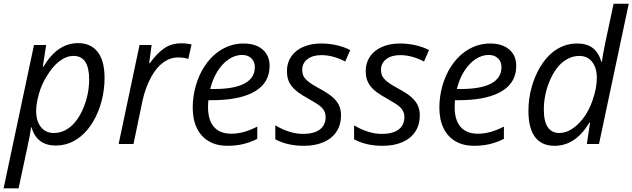

<svg xmlns="http://www.w3.org/2000/svg" viewBox="-41 -780 3426 1040"><path d="M143.1 -536.1H209L190.9 -418.9H194.3Q233.4 -483.9 279.8 -515.1Q326.2 -546.4 382.3 -546.4Q451.2 -546.4 488.3 -498.3Q525.4 -450.2 525.4 -357.9Q525.4 -294.4 509.5 -233.6Q493.7 -172.9 464.4 -122.8Q435.1 -72.8 395.5 -40.5Q335 8.3 260.7 8.3Q158.2 8.3 129.9 -90.3H127.4Q123.5 -55.7 106.4 21.5L59.6 240.2H-21.5ZM415 -206.1Q441.9 -275.9 441.9 -350.1Q441.9 -477.1 357.4 -477.1Q318.8 -477.1 281.2 -448.7Q243.7 -420.4 212.9 -368.2Q185.1 -325.2 169.9 -271.7Q154.8 -218.3 154.8 -179.2Q154.8 -124.5 180.4 -92Q206.1 -59.6 251 -59.6Q302.7 -59.6 345.5 -97.7Q388.2 -135.7 415 -206.1Z M714.8 -536.1H780.3L767.1 -438H770.5Q811.5 -493.7 849.9 -519.5Q888.2 -545.4 941.4 -545.4Q972.2 -545.4 996.6 -539.1L979 -460.9Q956.1 -468.8 922.9 -468.8Q880.9 -468.8 843.8 -442.1Q806.6 -415.5 777.8 -362.8Q747.1 -306.6 731.4 -236.8L682.1 0H601.6Z M1002.9 -196.8Q1002.9 -257.3 1019.3 -314.9Q1035.6 -372.6 1066.2 -419.9Q1096.7 -467.3 1138.7 -498Q1202.1 -544.4 1279.3 -544.4Q1321.8 -544.4 1353.5 -529.8Q1385.3 -515.1 1402.3 -487.8Q1419.4 -460.4 1419.4 -423.8Q1419.4 -322.8 1321.8 -275.4Q1242.7 -237.3 1106.9 -237.3H1087.9Q1085.9 -222.2 1085.9 -199.2Q1085.9 -128.9 1118.2 -92.3Q1150.4 -55.7 1211.9 -55.7Q1245.6 -55.7 1280 -65.2Q1314.5 -74.7 1352.5 -94.2V-27.8Q1314 -8.3 1274.7 0.7Q1235.4 9.8 1191.4 9.8Q1132.3 9.8 1090.1 -14.9Q1047.9 -39.6 1025.4 -85.9Q1002.9 -132.3 1002.9 -196.8ZM1339.4 -416.5Q1339.4 -445.8 1320.6 -464.1Q1301.8 -482.4 1270 -482.4Q1232.9 -482.4 1198.2 -459.2Q1163.6 -436 1137.2 -394Q1110.8 -352.1 1097.7 -297.9H1119.1Q1228.5 -297.9 1283.9 -327.9Q1339.4 -357.9 1339.4 -416.5Z M1450.2 -25.4V-101.1Q1488.3 -78.1 1526.9 -66.4Q1565.4 -54.7 1600.6 -54.7Q1659.7 -54.7 1691.2 -78.4Q1722.7 -102.1 1722.7 -145.5Q1722.7 -163.1 1716.1 -177Q1709.5 -190.9 1695.3 -203.1Q1677.7 -218.3 1630.9 -244.6Q1595.7 -263.7 1573.2 -280.5Q1550.8 -297.4 1537.6 -314.9Q1524.9 -332 1519 -351.6Q1513.2 -371.1 1513.2 -395Q1513.2 -439.5 1536.1 -473.4Q1559.1 -507.3 1601.3 -525.9Q1643.6 -544.4 1700.2 -544.4Q1741.7 -544.4 1783.2 -534.9Q1824.7 -525.4 1856 -508.8L1829.1 -446.8Q1762.2 -481.4 1700.7 -481.4Q1652.8 -481.4 1624.5 -459.7Q1596.2 -438 1596.2 -402.3Q1596.2 -380.9 1603.5 -366.9Q1610.8 -353 1628.9 -338.4Q1650.9 -320.8 1685.1 -302.7Q1733.9 -276.4 1757.3 -256.6Q1780.8 -236.8 1793 -213.9Q1806.2 -188.5 1806.2 -155.3Q1806.2 -104.5 1782 -67.4Q1757.8 -30.3 1712.4 -10.3Q1667 9.8 1605 9.8Q1515.6 9.8 1450.2 -25.4Z M1877 -25.4V-101.1Q1915 -78.1 1953.6 -66.4Q1992.2 -54.7 2027.3 -54.7Q2086.4 -54.7 2117.9 -78.4Q2149.4 -102.1 2149.4 -145.5Q2149.4 -163.1 2142.8 -177Q2136.2 -190.9 2122.1 -203.1Q2104.5 -218.3 2057.6 -244.6Q2022.5 -263.7 2000 -280.5Q1977.5 -297.4 1964.4 -314.9Q1951.7 -332 1945.8 -351.6Q1939.9 -371.1 1939.9 -395Q1939.9 -439.5 1962.9 -473.4Q1985.8 -507.3 2028.1 -525.9Q2070.3 -544.4 2127 -544.4Q2168.5 -544.4 2210 -534.9Q2251.5 -525.4 2282.7 -508.8L2255.9 -446.8Q2189 -481.4 2127.4 -481.4Q2079.6 -481.4 2051.3 -459.7Q2022.9 -438 2022.9 -402.3Q2022.9 -380.9 2030.3 -366.9Q2037.6 -353 2055.7 -338.4Q2077.6 -320.8 2111.8 -302.7Q2160.6 -276.4 2184.1 -256.6Q2207.5 -236.8 2219.7 -213.9Q2232.9 -188.5 2232.9 -155.3Q2232.9 -104.5 2208.7 -67.4Q2184.6 -30.3 2139.2 -10.3Q2093.8 9.8 2031.7 9.8Q1942.4 9.8 1877 -25.4Z M2338.9 -196.8Q2338.9 -257.3 2355.2 -314.9Q2371.6 -372.6 2402.1 -419.9Q2432.6 -467.3 2474.6 -498Q2538.1 -544.4 2615.2 -544.4Q2657.7 -544.4 2689.5 -529.8Q2721.2 -515.1 2738.3 -487.8Q2755.4 -460.4 2755.4 -423.8Q2755.4 -322.8 2657.7 -275.4Q2578.6 -237.3 2442.9 -237.3H2423.8Q2421.9 -222.2 2421.9 -199.2Q2421.9 -128.9 2454.1 -92.3Q2486.3 -55.7 2547.9 -55.7Q2581.5 -55.7 2616 -65.2Q2650.4 -74.7 2688.5 -94.2V-27.8Q2649.9 -8.3 2610.6 0.7Q2571.3 9.8 2527.3 9.8Q2468.3 9.8 2426 -14.9Q2383.8 -39.6 2361.3 -85.9Q2338.9 -132.3 2338.9 -196.8ZM2675.3 -416.5Q2675.3 -445.8 2656.5 -464.1Q2637.7 -482.4 2606 -482.4Q2568.8 -482.4 2534.2 -459.2Q2499.5 -436 2473.1 -394Q2446.8 -352.1 2433.6 -297.9H2455.1Q2564.5 -297.9 2619.9 -327.9Q2675.3 -357.9 2675.3 -416.5Z M2821.3 -179.7Q2821.3 -242.7 2837.9 -304.7Q2854 -364.3 2883.1 -414.1Q2912.1 -463.9 2951.2 -496.1Q3010.7 -544.4 3085.4 -544.4Q3137.2 -544.4 3168.9 -520.5Q3200.7 -496.6 3216.8 -445.3H3219.2Q3222.7 -477.1 3239.7 -558.6L3282.7 -759.8H3364.7L3203.6 0H3137.7L3155.3 -116.7H3152.3Q3113.8 -52.7 3066.7 -21.5Q3019.5 9.8 2962.9 9.8Q2892.6 9.8 2856.9 -38.1Q2821.3 -85.9 2821.3 -179.7ZM3129.9 -156.2Q3152.8 -190.4 3168 -234.9Q3179.7 -267.1 3185.8 -299.1Q3191.9 -331.1 3191.9 -356.9Q3191.9 -412.6 3166.5 -444.8Q3141.1 -477.1 3096.7 -477.1Q3065.9 -477.1 3037.6 -463.1Q3009.3 -449.2 2985.4 -422.9Q2952.6 -385.3 2932.1 -331.1Q2904.8 -261.2 2904.8 -186Q2904.8 -59.6 2989.7 -59.6Q3026.4 -59.6 3063.2 -85.4Q3100.1 -111.3 3129.9 -156.2Z"/></svg>

Font: Viking Open Sans
Style: Italic
Weight: 400
Italic angle: -12°
Foundry: Ascender Corporation
Version: Version 2.000